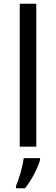

<svg xmlns="http://www.w3.org/2000/svg" viewBox="-20 -780 298 1021"><path d="M173 0V-760H85V0ZM193 70V61H106C101 104 80 176 65 209V221H113C149 178 184 106 193 70Z"/></svg>

Font: Noto Sans EgyptHiero
Style: Regular
Weight: 400
Designer: Monotype Design Team
Foundry: Monotype Imaging Inc.
Version: Version 2.002